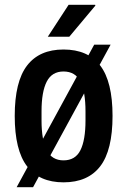

<svg xmlns="http://www.w3.org/2000/svg" viewBox="-20 -743 526 795"><path d="M243 12Q143 12 92 -54.5Q41 -121 41 -263Q41 -405 92 -471.5Q143 -538 243 -538Q344 -538 395 -471.5Q446 -405 446 -263Q446 -121 395 -54.5Q344 12 243 12ZM243 -79Q292 -79 313 -121Q334 -163 334 -244V-282Q334 -363 313 -405Q292 -447 243 -447Q195 -447 173.5 -405Q152 -363 152 -282V-244Q152 -163 173.5 -121Q195 -79 243 -79ZM49 32 370 -558H438L117 32ZM178 -591 264 -723H374L375 -720L267 -591Z"/></svg>

Font: Archivo Narrow SemiBold
Style: Regular
Weight: 600
Designer: Hector Gatti
Foundry: Omnibus-Type
Version: Version 3.002